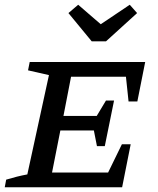

<svg xmlns="http://www.w3.org/2000/svg" viewBox="-25 -788 665 808"><path d="M-5 0 1 -32Q24 -39 46 -44.5Q68 -50 90 -54L181 -472L93 -492L100 -527H586L553 -361H516L505 -465H274L242 -300H382L421 -365H455L416 -173H383L370 -239H229L194 -62H430L488 -181H525L489 0ZM361 -614 263 -733 304 -768 399 -686 521 -768 552 -733 421 -614Z"/></svg>

Font: Piazzolla SC Medium
Style: Italic
Weight: 500
Italic angle: -11.3°
Designer: Juan Pablo del Peral
Foundry: Huerta Tipografica
Version: Version 1.330